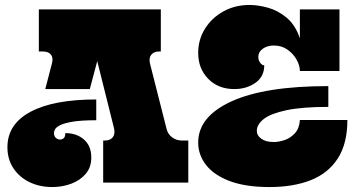

<svg xmlns="http://www.w3.org/2000/svg" viewBox="-20 -738 1445 776"><path d="M630 -700V-530H624Q602 -530 591.5 -517Q581 -504 586 -482L653 -218Q658 -196 675.5 -183Q693 -170 715 -170H741V0H397V-170H403Q426 -170 436 -183.5Q446 -197 441 -219L373 -491L343 -378H163L190 -482Q196 -504 186 -517Q176 -530 153 -530H137V-700ZM191 18Q141 18 100 -1.5Q59 -21 34.5 -57.5Q10 -94 10 -143Q10 -236 103 -286Q196 -336 369 -336V-252Q308 -252 273 -246Q238 -240 222 -231.5Q206 -223 202 -214.5Q198 -206 198 -201Q198 -188 205.5 -181Q213 -174 223 -174Q231 -174 237.5 -179.5Q244 -185 244 -200Q290 -200 319.5 -174Q349 -148 349 -101Q349 -62 326.5 -35.5Q304 -9 268 4.5Q232 18 191 18ZM781 -524Q781 -578 808.5 -622Q836 -666 883 -692Q930 -718 989 -718Q1022 -718 1062.5 -707Q1103 -696 1138.5 -666.5Q1174 -637 1192 -583V-700H1352V-451H1192Q1192 -473 1179 -496.5Q1166 -520 1142.5 -537Q1119 -554 1087 -554Q1060 -554 1042 -541Q1024 -528 1024 -508Q1024 -495 1031.5 -484.5Q1039 -474 1048 -474Q1048 -428 1012 -403Q976 -378 927 -378Q862 -378 821.5 -419.5Q781 -461 781 -524ZM781 -162Q781 -267 916 -328.5Q1051 -390 1307 -390V-306Q1201 -306 1137.5 -292.5Q1074 -279 1046 -257Q1018 -235 1018 -209Q1018 -190 1036.5 -177Q1055 -164 1086 -164Q1107 -164 1130.5 -172Q1154 -180 1172 -199.5Q1190 -219 1192 -253H1384Q1384 -158 1345.5 -98Q1307 -38 1236.5 -10Q1166 18 1069 18Q973 18 909 -6Q845 -30 813 -71Q781 -112 781 -162Z"/></svg>

Font: Exile
Style: Regular
Weight: 400
Designer: Bartłomiej Rózga @rozgatype
Version: Version 1.000; ttfautohint (v1.8.4.7-5d5b)